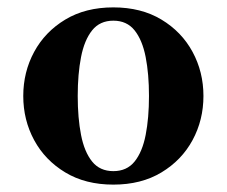

<svg xmlns="http://www.w3.org/2000/svg" viewBox="-20 -490 614 520"><path d="M43 -230Q43 -295 72.5 -349.5Q102 -404 156.8 -437Q211.5 -470 287 -470Q362.5 -470 417.2 -437Q472 -404 501.5 -349.5Q531 -295 531 -230Q531 -165 501.5 -110.5Q472 -56 417.2 -23Q362.5 10 287 10Q211.5 10 156.8 -23Q102 -56 72.5 -110.5Q43 -165 43 -230ZM190.5 -230Q190.5 -170.5 199.5 -124.5Q208.5 -78.5 229.5 -52.5Q250.5 -26.5 287 -26.5Q323.5 -26.5 344.5 -52.5Q365.5 -78.5 374.5 -124.5Q383.5 -170.5 383.5 -230Q383.5 -289.5 374.5 -335.5Q365.5 -381.5 344.5 -407.8Q323.5 -434 287 -434Q250.5 -434 229.5 -407.8Q208.5 -381.5 199.5 -335.5Q190.5 -289.5 190.5 -230Z"/></svg>

Font: Bodoni* 06pt
Style: Bold
Weight: 700
Version: Version 2.3